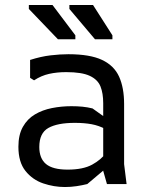

<svg xmlns="http://www.w3.org/2000/svg" viewBox="-20 -740 585 772"><path d="M410 0 395 -53V-325Q395 -365 384 -392.5Q373 -420 341 -435Q309 -450 246 -450Q209 -450 177.5 -443Q146 -436 117 -417L101 -427V-499Q145 -513 183.5 -517.5Q222 -522 255 -522Q342 -522 390.5 -499Q439 -476 459 -431.5Q479 -387 479 -322V-80L489 0ZM241 12Q197 12 154 -2.5Q111 -17 82.5 -52.5Q54 -88 54 -150Q54 -198 72 -230Q90 -262 120.5 -280Q151 -298 189 -305.5Q227 -313 267 -313Q291 -313 311.5 -311Q332 -309 352 -304L404 -267V-221Q378 -235 348.5 -240.5Q319 -246 281 -246Q211 -246 174.5 -225.5Q138 -205 138 -149Q138 -103 165 -80.5Q192 -58 252 -58Q314 -58 350.5 -78Q387 -98 407 -126L427 -81L331 0Q311 5 288 8.5Q265 12 241 12ZM432 -582H362L259 -704V-720H354L432 -598ZM283 -582H213L96 -704V-720H191L283 -598Z"/></svg>

Font: AR One Sans
Style: Regular
Weight: 400
Designer: Niteesh Yadav
Foundry: Niteesh Yadav
Version: Version 1.001;gftools[0.9.33]